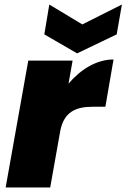

<svg xmlns="http://www.w3.org/2000/svg" viewBox="-20 -829 559 849"><path d="M202 0 247 -253C264 -333 313 -357 391 -357H446L482 -566C407 -566 336 -522 283 -459L301 -561H105L5 0ZM344 -721 198 -809 176 -677 321 -593 496 -677 519 -809Z"/></svg>

Font: SVN-Poppins ExtraBold
Style: Italic
Weight: 800
Italic angle: -10°
Designer: Ninad Kale (Devanagari), Jonny Pinhorn (Latin)
Foundry: Indian Type Foundry
Version: Version 3.002 2017